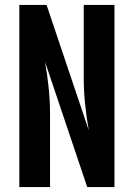

<svg xmlns="http://www.w3.org/2000/svg" viewBox="-20 -755 540 775"><path d="M58 0V-735H168L338 -230Q329 -282 323.5 -335Q318 -388 318 -441V-735H442V0H332L162 -505Q171 -453 176.5 -400Q182 -347 182 -294V0Z"/></svg>

Font: Iosevka Curly Extrabold
Style: Regular
Weight: 800
Monospace: yes
Designer: Belleve Invis
Foundry: Belleve Invis
Version: Version 22.1.2; ttfautohint (v1.8.4)